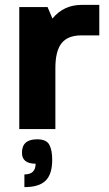

<svg xmlns="http://www.w3.org/2000/svg" viewBox="-20 -530 447 787"><path d="M315 -385H314Q258 -385 232.5 -353Q207 -321 207 -251V-1H59V-501H175L195 -454Q241 -510 315 -510H387V-385ZM132 41Q170 41 182 63Q194 85 194 125Q194 184 167 210.5Q140 237 80 237V185Q126 185 126 141Q70 141 70 96Q70 41 132 41Z"/></svg>

Font: Fivo Sans
Style: Regular
Weight: 700
Designer: Alexander Slobzheninov
Foundry: Alexander Slobzheninov
Version: 1.0